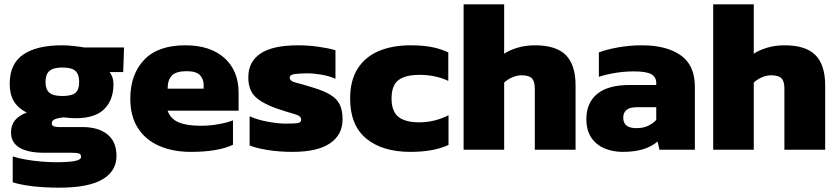

<svg xmlns="http://www.w3.org/2000/svg" viewBox="-20 -694 3885 890"><path d="M253 176Q218 176 177 173.5Q136 171 99.5 165Q63 159 39 151V31Q66 40 101.5 46Q137 52 174 55Q211 58 242 58Q295 58 325.5 52.5Q356 47 356 33Q356 21 346 17.5Q336 14 308 14H183Q110 14 70.5 -9.5Q31 -33 31 -80Q31 -146 104 -172Q63 -193 44 -225Q25 -257 25 -306Q25 -398 87.5 -441Q150 -484 268 -484Q293 -484 324 -480.5Q355 -477 369 -474H555L551 -360H488Q506 -337 506 -304Q506 -231 463.5 -188.5Q421 -146 330 -146Q317 -146 302 -147.5Q287 -149 274 -150Q252 -148 236 -142Q220 -136 220 -122Q220 -112 229 -108.5Q238 -105 254 -105H363Q436 -105 478 -71Q520 -37 520 29Q520 99 455 137.5Q390 176 253 176ZM269 -249Q313 -249 330 -264Q347 -279 347 -314Q347 -349 330 -365Q313 -381 269 -381Q228 -381 209.5 -365.5Q191 -350 191 -314Q191 -280 208.5 -264.5Q226 -249 269 -249Z M865 10Q782 10 718.5 -17.5Q655 -45 619.5 -100Q584 -155 584 -236Q584 -349 648 -416.5Q712 -484 839 -484Q955 -484 1020.5 -425Q1086 -366 1086 -264V-181H757Q770 -143 808 -127Q846 -111 911 -111Q952 -111 993.5 -118.5Q1035 -126 1060 -136V-23Q990 10 865 10ZM757 -283H924V-300Q924 -328 906.5 -346Q889 -364 845 -364Q796 -364 776.5 -343.5Q757 -323 757 -283Z M1336 10Q1275 10 1221.5 1.5Q1168 -7 1137 -20V-155Q1172 -139 1220.5 -130Q1269 -121 1303 -121Q1339 -121 1357.5 -123Q1376 -125 1376 -140Q1376 -157 1343 -166Q1310 -175 1260 -192Q1195 -215 1163 -246Q1131 -277 1131 -336Q1131 -407 1187 -445.5Q1243 -484 1363 -484Q1409 -484 1458 -477Q1507 -470 1535 -461V-329Q1505 -342 1469.5 -348Q1434 -354 1405 -354Q1373 -354 1348 -351Q1323 -348 1323 -334Q1323 -318 1351.5 -311Q1380 -304 1428 -289Q1482 -273 1512.5 -254Q1543 -235 1555.5 -208Q1568 -181 1568 -141Q1568 -69 1509.5 -29.5Q1451 10 1336 10Z M1882 10Q1753 10 1678 -51.5Q1603 -113 1603 -237Q1603 -321 1638 -376Q1673 -431 1736 -457.5Q1799 -484 1883 -484Q1936 -484 1978 -476.5Q2020 -469 2058 -451V-319Q1999 -347 1924 -347Q1860 -347 1827.5 -323Q1795 -299 1795 -237Q1795 -179 1826 -153Q1857 -127 1924 -127Q1960 -127 1994 -135.5Q2028 -144 2059 -160V-22Q2021 -5 1977.5 2.5Q1934 10 1882 10Z M2129 0V-674H2317V-445Q2342 -462 2379.5 -473Q2417 -484 2460 -484Q2558 -484 2603 -438.5Q2648 -393 2648 -298V0H2459V-284Q2459 -317 2445.5 -331Q2432 -345 2397 -345Q2376 -345 2353.5 -335Q2331 -325 2317 -311V0Z M2866 10Q2821 10 2782.5 -6Q2744 -22 2721 -56Q2698 -90 2698 -142Q2698 -217 2748 -258.5Q2798 -300 2899 -300H3022V-309Q3022 -337 2999 -350Q2976 -363 2918 -363Q2836 -363 2756 -338V-451Q2792 -465 2846 -474.5Q2900 -484 2956 -484Q3069 -484 3135 -438Q3201 -392 3201 -292V0H3037L3028 -38Q3003 -16 2963.5 -3Q2924 10 2866 10ZM2930 -100Q2962 -100 2984.5 -111Q3007 -122 3022 -138V-197H2931Q2869 -197 2869 -148Q2869 -100 2930 -100Z M3286 0V-674H3474V-445Q3499 -462 3536.5 -473Q3574 -484 3617 -484Q3715 -484 3760 -438.5Q3805 -393 3805 -298V0H3616V-284Q3616 -317 3602.5 -331Q3589 -345 3554 -345Q3533 -345 3510.5 -335Q3488 -325 3474 -311V0Z"/></svg>

Font: Kanit
Style: Bold
Weight: 700
Designer: Katatrad Team
Foundry: CadsonDemak
Version: Version 2.000; ttfautohint (v1.8.3)